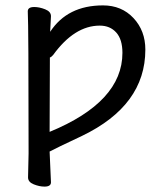

<svg xmlns="http://www.w3.org/2000/svg" viewBox="-20 -514 612 712"><path d="M145 178Q126 178 105 169.5Q84 161 84 144L86 55Q86 -421 83 -472Q83 -488 107 -488Q126 -488 147.5 -479.5Q169 -471 169 -454L166 -396Q230 -494 362 -494Q431 -494 475 -447Q519 -400 519 -330Q519 -123 284 -10Q241 11 204 28L164 48L169 162Q169 178 145 178ZM164 -25Q434 -136 434 -318Q434 -368 411 -393.5Q388 -419 350 -419Q256 -419 177 -310Q169 -301 165 -301Z"/></svg>

Font: LXGW WenKai Medium
Style: Regular
Weight: 500
Designer: LXGW / Fontworks Inc.
Foundry: LXGW / Fontworks Inc.
Version: Version 1.501; October 10, 2024